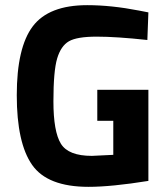

<svg xmlns="http://www.w3.org/2000/svg" viewBox="-20 -712 651 744"><path d="M357 -244V-364H555V-11Q412 12 323 12Q164 12 104.5 -73Q45 -158 45 -343Q45 -528 107 -610Q169 -692 318 -692Q411 -692 519 -671L555 -664L551 -557Q431 -570 354.5 -570Q278 -570 247 -552Q216 -534 201.5 -485.5Q187 -437 187 -319.5Q187 -202 216 -155Q245 -108 336 -108L419 -112V-244Z"/></svg>

Font: Titillium-CLs Web
Style: CLs-Bold
Weight: 700
Version: Version 1.002;PS 57.000;hotconv 1.0.70;makeotf.lib2.5.55311